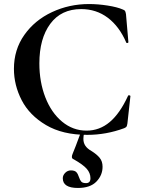

<svg xmlns="http://www.w3.org/2000/svg" viewBox="-20 -656 709 951"><path d="M588 -609Q597 -606 599.5 -601.5Q602 -597 604 -586L616 -447Q616 -444 611 -443Q606 -442 605 -446Q571 -525 514 -568Q457 -611 382 -611Q283 -611 229 -538Q175 -465 175 -342Q175 -250 204.5 -174Q234 -98 287.5 -53.5Q341 -9 409 -9Q473 -9 523.5 -51.5Q574 -94 614 -181Q615 -185 620.5 -184Q626 -183 626 -180L611 -44Q609 -32 606.5 -28.5Q604 -25 595 -21Q506 12 412 12Q290 12 208 -36.5Q126 -85 87.5 -159.5Q49 -234 49 -315Q49 -410 100.5 -483Q152 -556 237.5 -596Q323 -636 421 -636Q465 -636 513 -628.5Q561 -621 588 -609ZM393 32Q393 51 402.5 65.5Q412 80 433 92Q459 108 473.5 125.5Q488 143 488 170Q488 212 457.5 243.5Q427 275 366 275Q291 275 291 227Q291 212 303 200Q315 188 331 188Q350 188 358 196.5Q366 205 371 221Q376 236 382.5 243.5Q389 251 406 251Q428 251 428 227Q428 201 409.5 180Q391 159 345 133Q336 130 336 121Q336 114 340 105Q355 69 372 22Q373 21 380 1L397 2Q393 17 393 32Z"/></svg>

Font: Cormorant Unicase
Style: Bold
Weight: 700
Designer: Christian Thalmann (Catharsis Fonts)
Foundry: Catharsis Fonts
Version: Version 4.000